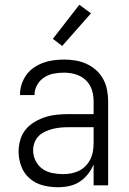

<svg xmlns="http://www.w3.org/2000/svg" viewBox="-20 -778 540 806"><path d="M223 8Q191 8 160 0Q129 -8 105 -28.5Q81 -49 69.5 -79.5Q58 -110 58 -141Q58 -166 65 -190.5Q72 -215 87.5 -234Q103 -253 125 -266Q147 -279 170.5 -286.5Q194 -294 219 -296.5Q244 -299 268 -299H373V-352Q373 -368 370 -384.5Q367 -401 359.5 -415.5Q352 -430 340 -441.5Q328 -453 313 -460Q298 -467 281.5 -470Q265 -473 249 -473Q227 -473 205.5 -469Q184 -465 165.5 -453Q147 -441 136 -421.5Q125 -402 125 -381V-379H64V-381Q64 -403 71 -424.5Q78 -446 91 -464Q104 -482 122.5 -494.5Q141 -507 161.5 -514.5Q182 -522 204.5 -525Q227 -528 249 -528Q273 -528 297 -524Q321 -520 343 -510Q365 -500 383.5 -483.5Q402 -467 413.5 -445.5Q425 -424 429.5 -400Q434 -376 434 -352V0H373V-88Q364 -66 349 -47Q334 -28 314 -15Q294 -2 270.5 3Q247 8 223 8ZM246 -47Q263 -47 280.5 -50.5Q298 -54 313.5 -62Q329 -70 341 -83Q353 -96 360.5 -112Q368 -128 370.5 -145.5Q373 -163 373 -180V-244H268Q252 -244 235 -242.5Q218 -241 202 -237Q186 -233 170.5 -226Q155 -219 143 -207.5Q131 -196 125 -180Q119 -164 119 -147Q119 -124 129.5 -103Q140 -82 158.5 -69Q177 -56 200 -51.5Q223 -47 246 -47ZM241 -585 202 -615 313 -758 362 -722Z"/></svg>

Font: Iosevka Light
Style: Regular
Weight: 300
Monospace: yes
Designer: Belleve Invis
Foundry: Belleve Invis
Version: Version 32.5.0; ttfautohint (v1.8.4)